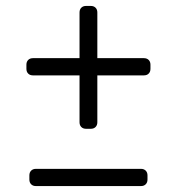

<svg xmlns="http://www.w3.org/2000/svg" viewBox="-20 -627 596 647"><path d="M465 -431Q475 -431 481 -425Q487 -419 487 -409V-395Q487 -385 481 -379Q475 -373 465 -373H308V-215Q308 -205 302 -199Q296 -193 286 -193H270Q260 -193 254 -199Q248 -205 248 -215V-373H91Q81 -373 75 -379Q69 -385 69 -395V-409Q69 -419 75 -425Q81 -431 91 -431H248V-585Q248 -595 254 -601Q260 -607 270 -607H286Q296 -607 302 -601Q308 -595 308 -585V-431ZM79 -22V-36Q79 -46 85 -52Q91 -58 101 -58H455Q465 -58 471 -52Q477 -46 477 -36V-22Q477 -12 471 -6Q465 0 455 0H101Q91 0 85 -6Q79 -12 79 -22Z"/></svg>

Font: Hezaedrus Light
Style: Regular
Weight: 300
Designer: Hubert & Fischer
Foundry: Hubert & Fischer
Version: Version 1.10;September 3, 2019;FontCreator 11.5.0.2425 64-bi